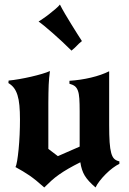

<svg xmlns="http://www.w3.org/2000/svg" viewBox="-20 -798 570 846"><path d="M18 -443Q39 -445 65 -449.5Q91 -454 117 -460Q143 -466 165 -472.5Q187 -479 200 -485Q198 -468 196.5 -454Q195 -440 194.5 -424Q194 -408 193.5 -389Q193 -370 193 -344V-142L235 -110L331 -152V-308Q331 -342 329.5 -364Q328 -386 323 -399Q318 -412 309.5 -418.5Q301 -425 286 -429V-442Q334 -445 380.5 -456Q427 -467 461 -484V-248Q461 -201 463 -171.5Q465 -142 470 -124Q475 -106 483.5 -98Q492 -90 506 -87V-76Q493 -70 477 -58Q461 -46 446 -31Q431 -16 419 -0.5Q407 15 401 28Q368 0 353.5 -24Q339 -48 334 -83Q304 -68 281.5 -55Q259 -42 240.5 -29Q222 -16 206.5 -2Q191 12 175 28Q155 10 139.5 -2.5Q124 -15 109.5 -25Q95 -35 80.5 -43.5Q66 -52 48 -62Q52 -68 55.5 -89Q59 -110 62 -140Q65 -170 66.5 -204.5Q68 -239 68 -271Q68 -307 65.5 -333.5Q63 -360 57 -379Q51 -398 41.5 -410.5Q32 -423 17 -432ZM341 -617Q326 -605 318.5 -596.5Q311 -588 295 -575Q276 -594 254.5 -614Q233 -634 212.5 -652Q192 -670 175.5 -683.5Q159 -697 150 -703Q156 -707 169.5 -716Q183 -725 197.5 -736.5Q212 -748 225 -759Q238 -770 244 -778Q253 -760 266.5 -737Q280 -714 294 -691.5Q308 -669 320.5 -649Q333 -629 341 -617Z"/></svg>

Font: New Rocker
Style: Regular
Weight: 400
Designer: Pablo Impallari, Brenda Gallo, Rodrigo Fuenzalida
Foundry: Pablo Impallari, Brenda Gallo, Rodrigo Fuenzalida
Version: Version 1.000; ttfautohint (v0.93) -l 8 -r 50 -G 200 -x 14 -